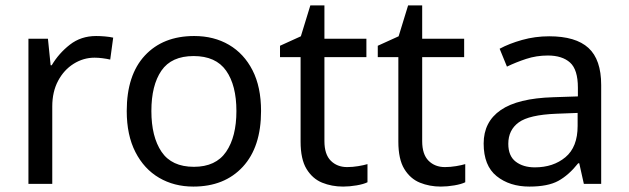

<svg xmlns="http://www.w3.org/2000/svg" viewBox="-20 -679 2321 709"><path d="M335 -546Q350 -546 367.5 -544.5Q385 -543 398 -540L387 -459Q374 -462 358.5 -464Q343 -466 329 -466Q288 -466 252 -443.5Q216 -421 194.5 -380.5Q173 -340 173 -286V0H85V-536H157L167 -438H171Q197 -482 238 -514Q279 -546 335 -546Z M944 -269Q944 -136 876.5 -63Q809 10 694 10Q623 10 567.5 -22.5Q512 -55 480 -117.5Q448 -180 448 -269Q448 -402 515 -474Q582 -546 697 -546Q770 -546 825.5 -513.5Q881 -481 912.5 -419.5Q944 -358 944 -269ZM539 -269Q539 -174 576.5 -118.5Q614 -63 696 -63Q777 -63 815 -118.5Q853 -174 853 -269Q853 -364 815 -418Q777 -472 695 -472Q613 -472 576 -418Q539 -364 539 -269Z M1262 -62Q1282 -62 1303 -65.5Q1324 -69 1337 -73V-6Q1323 1 1297 5.5Q1271 10 1247 10Q1205 10 1169.5 -4.5Q1134 -19 1112 -55Q1090 -91 1090 -156V-468H1014V-510L1091 -545L1126 -659H1178V-536H1333V-468H1178V-158Q1178 -109 1201.5 -85.5Q1225 -62 1262 -62Z M1623 -62Q1643 -62 1664 -65.5Q1685 -69 1698 -73V-6Q1684 1 1658 5.5Q1632 10 1608 10Q1566 10 1530.5 -4.5Q1495 -19 1473 -55Q1451 -91 1451 -156V-468H1375V-510L1452 -545L1487 -659H1539V-536H1694V-468H1539V-158Q1539 -109 1562.5 -85.5Q1586 -62 1623 -62Z M2008 -545Q2106 -545 2153 -502Q2200 -459 2200 -365V0H2136L2119 -76H2115Q2080 -32 2041.5 -11Q2003 10 1935 10Q1862 10 1814 -28.5Q1766 -67 1766 -149Q1766 -229 1829 -272.5Q1892 -316 2023 -320L2114 -323V-355Q2114 -422 2085 -448Q2056 -474 2003 -474Q1961 -474 1923 -461.5Q1885 -449 1852 -433L1825 -499Q1860 -518 1908 -531.5Q1956 -545 2008 -545ZM2034 -259Q1934 -255 1895.5 -227Q1857 -199 1857 -148Q1857 -103 1884.5 -82Q1912 -61 1955 -61Q2023 -61 2068 -98.5Q2113 -136 2113 -214V-262Z"/></svg>

Font: Noto Sans Tagalog
Style: Regular
Weight: 400
Designer: Monotype Design Team
Foundry: Monotype Imaging Inc.
Version: Version 2.001; ttfautohint (v1.8.4.7-5d5b)